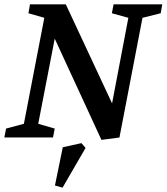

<svg xmlns="http://www.w3.org/2000/svg" viewBox="-33 -633 767 884"><path d="M434 11 219 -455 143 -63 219 -41 211 0H-13L-5 -41L77 -63L171 -551L98 -572L105 -613H270L483 -157L558 -551L482 -572L490 -613H714L707 -572L623 -551L517 0ZM255 231 220 221 256 45 342 26 361 48Z"/></svg>

Font: Manuale SemiBold
Style: Italic
Weight: 600
Italic angle: -11°
Designer: Eduardo Tunni / Pablo Cosgaya
Foundry: Eduardo Tunni / Pablo Cosgaya
Version: Version 1.002